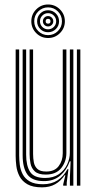

<svg xmlns="http://www.w3.org/2000/svg" viewBox="-20 -818 427 846"><path d="M165 7.5Q124.2 7.5 100.8 -6.1Q77.2 -19.8 66.1 -41.1Q55 -62.5 52 -86.4Q49 -110.2 49 -130.8V-600H64.5V-133.2Q64.5 -113.8 67.2 -91.8Q70 -69.8 80 -50.2Q90 -30.8 111.2 -18.5Q132.5 -6.2 169.5 -6.2Q206.8 -6.2 233.5 -23.4Q260.2 -40.5 277.2 -72.5H281.5L274 -13.2V0H258.5V-5.8L268 -46H265Q247.8 -20.2 223.2 -6.4Q198.8 7.5 165 7.5ZM318.8 0V-600H334V0ZM181.8 -48.8Q148.5 -48.8 133.5 -62.8Q118.5 -76.8 114.5 -97.6Q110.5 -118.5 110.5 -138.5V-600H125.8V-139.5Q125.8 -120.5 129.1 -102.8Q132.5 -85 144.8 -73.6Q157 -62.2 183.8 -62.2Q220.5 -62.2 238.5 -86Q256.5 -109.8 256.5 -142.8V-600H272.5V-144Q272.5 -106.2 249.9 -77.5Q227.2 -48.8 181.8 -48.8ZM173.2 -20Q121.5 -20.2 100.6 -49.2Q79.8 -78.2 79.8 -134.2V-600H95.2V-136Q95.2 -87.8 112.6 -60.8Q130 -33.8 178.5 -33.8Q215 -33.8 239.4 -50.6Q263.8 -67.5 275.8 -93.2Q287.8 -119 287.8 -145.2V-600H303.2V0H288V-37.2L291.2 -107H287.2Q274.2 -69.2 245.6 -44.5Q217 -19.8 173.2 -20ZM191.8 -650.5Q161.2 -650.5 139.6 -672.1Q118 -693.8 118 -724.2Q118 -755 139.6 -776.6Q161.2 -798.2 191.8 -798.2Q222.5 -798.2 244.1 -776.6Q265.8 -755 265.8 -724.2Q265.8 -693.8 244.1 -672.1Q222.5 -650.5 191.8 -650.5ZM191.8 -663.2Q217.2 -663.2 235.1 -681.1Q253 -699 253 -724.2Q253 -749.8 235.1 -767.6Q217.2 -785.5 191.8 -785.5Q166.5 -785.5 148.6 -767.6Q130.8 -749.8 130.8 -724.2Q130.8 -699 148.6 -681.1Q166.5 -663.2 191.8 -663.2ZM191.8 -676Q171.5 -676 157.5 -690Q143.5 -704 143.5 -724.2Q143.5 -744.5 157.5 -758.6Q171.5 -772.8 191.8 -772.8Q212 -772.8 226.1 -758.6Q240.2 -744.5 240.2 -724.2Q240.2 -704 226.1 -690Q212 -676 191.8 -676ZM191.8 -688.8Q206.5 -688.8 217 -699.1Q227.5 -709.5 227.5 -724.2Q227.5 -739 217 -749.5Q206.5 -760 191.8 -760Q177 -760 166.6 -749.5Q156.2 -739 156.2 -724.2Q156.2 -709.5 166.6 -699.1Q177 -688.8 191.8 -688.8ZM191.8 -701.5Q182.2 -701.5 175.6 -708.1Q169 -714.8 169 -724.2Q169 -733.8 175.6 -740.5Q182.2 -747.2 191.8 -747.2Q201.2 -747.2 208 -740.5Q214.8 -733.8 214.8 -724.2Q214.8 -714.8 208 -708.1Q201.2 -701.5 191.8 -701.5ZM191.8 -713.8Q202.5 -713.8 202.5 -724.2Q202.5 -735 191.8 -735Q181.2 -735 181.2 -724.2Q181.2 -713.8 191.8 -713.8Z"/></svg>

Font: Big Shoulders Inline Display Medium
Style: Regular
Weight: 500
Designer: Patric King
Foundry: XO Type Co
Version: Version 1.000